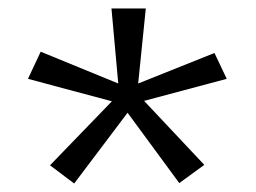

<svg xmlns="http://www.w3.org/2000/svg" viewBox="-20 -556 603 453"><path d="M155 -123 98 -166 244 -317 46 -370 76 -434 259 -359 243 -536H324L306 -359L486 -431L515 -370L320 -318L462 -167L403 -124L281 -290Z"/></svg>

Font: Inconsolata SemiExpanded Thin
Style: Regular
Weight: 100
Width: 6
Monospace: yes
Designer: Raph Levien, Cyreal, Brenton Simpson
Foundry: Raph Levien, Cyreal, Google
Version: Version 3.100; ttfautohint (v1.8.4.7-5d5b)